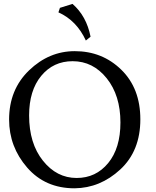

<svg xmlns="http://www.w3.org/2000/svg" viewBox="-20 -969 810 998"><path d="M367.7 9.8Q214.8 9.8 121.1 -98.1Q27.3 -206.1 27.3 -347.7Q27.3 -503.4 131.1 -603.3Q234.9 -703.1 368.7 -703.1Q511.7 -703.1 610.6 -606.4Q709.5 -509.8 709.5 -348.6Q709.5 -184.6 605.2 -88.1Q501 8.3 367.7 9.8ZM378.4 -43.9Q478.5 -43.9 542.2 -121.3Q606 -198.7 606 -332.5Q606 -473.1 534.7 -562Q463.4 -650.9 357.4 -650.9Q257.3 -650.9 194.3 -574.7Q131.3 -498.5 131.3 -369.1Q131.3 -223.6 203.1 -133.8Q274.9 -43.9 378.4 -43.9ZM426.3 -758.3Q378.4 -862.3 283.7 -904.8L291.5 -928.2L356.9 -948.7Q429.7 -885.3 450.7 -778.3Z"/></svg>

Font: Kelvinch
Style: Regular
Weight: 400
Designer: Paul James MIller
Foundry: High-Logic / Made with FontCreator
Version: Version 3.30 September 23, 2016